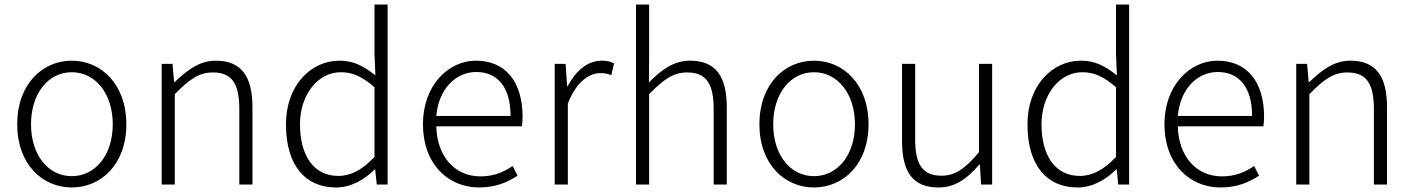

<svg xmlns="http://www.w3.org/2000/svg" viewBox="-20 -815 6238 848"><path d="M297 13C426 13 538 -89 538 -266C538 -444 426 -547 297 -547C168 -547 56 -444 56 -266C56 -89 168 13 297 13ZM297 -37C193 -37 117 -130 117 -266C117 -402 193 -496 297 -496C401 -496 478 -402 478 -266C478 -130 401 -37 297 -37Z M694 0H752V-399C815 -463 857 -495 920 -495C1004 -495 1037 -446 1037 -333V0H1095V-341C1095 -478 1046 -547 933 -547C860 -547 807 -505 751 -452H749L742 -533H694Z M1464 13C1533 13 1592 -24 1635 -67H1637L1644 0H1692V-795H1634V-578L1638 -482C1586 -523 1543 -547 1479 -547C1353 -547 1243 -438 1243 -266C1243 -85 1328 13 1464 13ZM1474 -38C1366 -38 1305 -127 1305 -266C1305 -397 1384 -496 1485 -496C1536 -496 1578 -478 1634 -430V-122C1581 -66 1531 -38 1474 -38Z M2096 13C2173 13 2223 -12 2266 -39L2244 -82C2204 -54 2159 -36 2102 -36C1987 -36 1910 -126 1907 -257H2285C2287 -270 2288 -284 2288 -299C2288 -456 2211 -547 2082 -547C1961 -547 1848 -439 1848 -266C1848 -91 1959 13 2096 13ZM1907 -303C1918 -426 1996 -497 2083 -497C2176 -497 2235 -432 2235 -303Z M2430 0H2488V-358C2527 -457 2584 -492 2631 -492C2652 -492 2661 -490 2680 -483L2692 -535C2675 -544 2659 -547 2638 -547C2574 -547 2523 -502 2487 -434H2485L2478 -533H2430Z M2789 0H2847V-399C2910 -463 2952 -495 3015 -495C3099 -495 3132 -446 3132 -333V0H3190V-341C3190 -478 3141 -547 3028 -547C2955 -547 2902 -507 2846 -451L2847 -567V-795H2789Z M3575 13C3704 13 3816 -89 3816 -266C3816 -444 3704 -547 3575 -547C3446 -547 3334 -444 3334 -266C3334 -89 3446 13 3575 13ZM3575 -37C3471 -37 3395 -130 3395 -266C3395 -402 3471 -496 3575 -496C3679 -496 3756 -402 3756 -266C3756 -130 3679 -37 3575 -37Z M4125 13C4201 13 4253 -28 4305 -88H4308L4313 0H4362V-533H4304V-143C4244 -71 4199 -39 4138 -39C4054 -39 4022 -90 4022 -199V-533H3964V-192C3964 -55 4012 13 4125 13Z M4739 13C4808 13 4867 -24 4910 -67H4912L4919 0H4967V-795H4909V-578L4913 -482C4861 -523 4818 -547 4754 -547C4628 -547 4518 -438 4518 -266C4518 -85 4603 13 4739 13ZM4749 -38C4641 -38 4580 -127 4580 -266C4580 -397 4659 -496 4760 -496C4811 -496 4853 -478 4909 -430V-122C4856 -66 4806 -38 4749 -38Z M5371 13C5448 13 5498 -12 5541 -39L5519 -82C5479 -54 5434 -36 5377 -36C5262 -36 5185 -126 5182 -257H5560C5562 -270 5563 -284 5563 -299C5563 -456 5486 -547 5357 -547C5236 -547 5123 -439 5123 -266C5123 -91 5234 13 5371 13ZM5182 -303C5193 -426 5271 -497 5358 -497C5451 -497 5510 -432 5510 -303Z M5705 0H5763V-399C5826 -463 5868 -495 5931 -495C6015 -495 6048 -446 6048 -333V0H6106V-341C6106 -478 6057 -547 5944 -547C5871 -547 5818 -505 5762 -452H5760L5753 -533H5705Z"/></svg>

Font: Spoqa Han Sans Neo Light
Style: Regular
Weight: 300
Designer: [Spoqa Han Sans Neo] Dong-huui Kim  Younghwa Kang  Yujin Lee  [Noto Sans] Ryoko NISHIZUKA  (kana & ideographs); Paul D. 
Foundry: Spoqa (http://www.spoqa-han-sans.com)
Version: Version 1.000